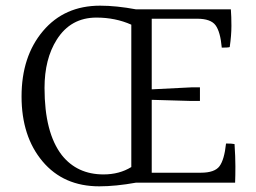

<svg xmlns="http://www.w3.org/2000/svg" viewBox="-20 -693 903 677"><path d="M320 -631Q229 -631 180 -553Q137 -485 137 -383Q137 -225 198 -146Q252 -78 345 -78Q401 -78 443 -104V-606Q387 -631 320 -631ZM515 -84H688Q737 -84 754 -107Q771 -130 777 -187Q799 -187 807 -185Q810 -140 810 -106.5Q810 -73 809 -49H460Q388 -36 330 -36Q204 -36 130 -124Q56 -212 56 -353Q56 -494 131.5 -583.5Q207 -673 333 -673Q390 -673 460 -660H794Q796 -635 796 -601.5Q796 -568 790 -527Q784 -525 762 -525Q757 -581 740 -604Q723 -627 675 -627H515V-378L655 -385H685V-337H655L515 -341Z"/></svg>

Font: Halant
Style: Regular
Weight: 400
Designer: Hitesh Malaviya (Devanagari), Satya Rajpurohit (Latin)
Foundry: Indian Type Foundry
Version: Version 1.100;PS 1.0;hotconv 1.0.78;makeotf.lib2.5.61930; tt